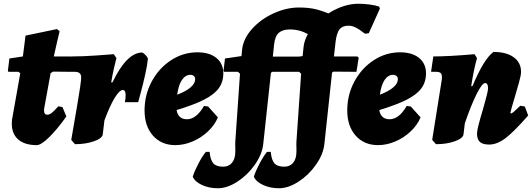

<svg xmlns="http://www.w3.org/2000/svg" viewBox="-20 -762 2837 1024"><path d="M334 -141Q285 -72 242 -30Q199 12 176 12Q112 12 77.5 -18Q43 -48 43 -102Q43 -116 44 -123L88 -371L79 -379H25L22 -384L30 -450L102 -461Q107 -500 111 -531Q115 -562 116 -572L284 -607L298 -595Q295 -584 285.5 -543.5Q276 -503 267 -461H362L369 -454L357 -379L263 -380L250 -372L215 -180V-172Q215 -150 233 -150Q243 -150 256 -160Q269 -170 291 -195L313 -191Z M413 -349Q413 -379 380 -379H352L364 -461Q420 -461 492.5 -466Q565 -471 587 -473L601 -452Q598 -441 588.5 -401Q579 -361 573 -322L580 -323Q656 -482 739 -482Q748 -477 756.5 -468Q765 -459 769 -450Q766 -417 754.5 -365Q743 -313 731.5 -271Q720 -229 717 -217H646Q650 -238 650 -254Q650 -282 635 -282Q617 -282 591 -239Q565 -196 537 -120L528 -45Q525 -24 481 -8.5Q437 7 380 7L360 -16Q368 -62 390.5 -193Q413 -324 413 -349Z M922 -175Q930 -126 977 -126Q1027 -126 1068 -197L1090 -194L1142 -136Q1125 -95 1089 -61Q1053 -27 1007 -7.5Q961 12 915 12Q841 12 796 -38.5Q751 -89 751 -173Q751 -257 789.5 -328Q828 -399 892.5 -441Q957 -483 1033 -483Q1097 -483 1134 -453Q1171 -423 1171 -371Q1171 -324 1146 -290.5Q1121 -257 1067.5 -230Q1014 -203 922 -175ZM925 -257Q972 -275 996.5 -296Q1021 -317 1021 -340Q1021 -350 1014 -356.5Q1007 -363 996 -363Q969 -363 950.5 -336Q932 -309 925 -257Z M1180 -450 1268 -463 1271 -496Q1277 -555 1324 -607.5Q1371 -660 1439.5 -691Q1508 -722 1574 -722Q1629 -722 1667.5 -712Q1706 -702 1746 -684L1750 -673L1667 -567L1647 -564Q1614 -587 1585.5 -596Q1557 -605 1526 -605Q1488 -605 1467.5 -587.5Q1447 -570 1442 -526L1435 -460H1660L1667 -453L1655 -379H1433L1425 -374L1384 6Q1378 61 1339.5 116Q1301 171 1246.5 206.5Q1192 242 1142 242Q1094 242 1056 224Q1018 206 1008 180Q1017 151 1038.5 110Q1060 69 1078 48H1098Q1102 92 1118 109.5Q1134 127 1170 127Q1200 127 1217.5 106Q1235 85 1235 46V26Q1235 19 1234.5 9.5Q1234 0 1235 -8L1260 -369L1249 -379H1175L1172 -384Z M1506 -450 1594 -463 1599 -511Q1605 -567 1650.5 -620.5Q1696 -674 1762 -708Q1828 -742 1891 -742Q1920 -742 1951 -738Q1982 -734 2002 -727L2006 -716L1947 -585L1927 -582Q1896 -606 1876.5 -615.5Q1857 -625 1839 -625Q1807 -625 1791.5 -606.5Q1776 -588 1770 -541L1761 -461H1886L1893 -454L1881 -379L1759 -380L1751 -375L1710 6Q1704 61 1665.5 116Q1627 171 1572.5 206.5Q1518 242 1468 242Q1420 242 1382 224Q1344 206 1334 180Q1343 151 1364.5 110Q1386 69 1404 48H1424Q1428 92 1444 109.5Q1460 127 1496 127Q1526 127 1543.5 106Q1561 85 1561 46V26Q1561 19 1560.5 9.5Q1560 0 1561 -8L1586 -369L1575 -379H1501L1498 -384Z M2003 -175Q2011 -126 2058 -126Q2108 -126 2149 -197L2171 -194L2223 -136Q2206 -95 2170 -61Q2134 -27 2088 -7.5Q2042 12 1996 12Q1922 12 1877 -38.5Q1832 -89 1832 -173Q1832 -257 1870.5 -328Q1909 -399 1973.5 -441Q2038 -483 2114 -483Q2178 -483 2215 -453Q2252 -423 2252 -371Q2252 -324 2227 -290.5Q2202 -257 2148.5 -230Q2095 -203 2003 -175ZM2006 -257Q2053 -275 2077.5 -296Q2102 -317 2102 -340Q2102 -350 2095 -356.5Q2088 -363 2077 -363Q2050 -363 2031.5 -336Q2013 -309 2006 -257Z M2797 -146Q2718 -56 2674 -23.5Q2630 9 2589 9Q2555 9 2539.5 -5Q2524 -19 2524 -50Q2524 -75 2555 -176Q2565 -212 2574 -245.5Q2583 -279 2583 -291Q2583 -319 2567 -319Q2551 -319 2521 -258.5Q2491 -198 2459 -104L2452 -45Q2449 -24 2405.5 -8.5Q2362 7 2305 7L2285 -16L2336 -336Q2337 -342 2337 -351Q2337 -366 2330 -372.5Q2323 -379 2306 -379H2279L2291 -461Q2372 -461 2511 -473L2524 -452Q2506 -389 2493 -302L2500 -303Q2561 -449 2612 -485Q2681 -485 2720 -456.5Q2759 -428 2759 -378Q2759 -362 2747.5 -320.5Q2736 -279 2724 -239Q2705 -177 2702 -160L2705 -157Q2710 -157 2720 -165.5Q2730 -174 2755 -198L2779 -194Z"/></svg>

Font: Alegreya Black
Style: Italic
Weight: 900
Italic angle: -7°
Designer: Juan Pablo del Peral
Foundry: Huerta Tipografica
Version: Version 2.007; ttfautohint (v1.6)